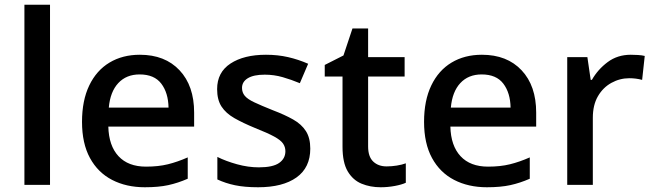

<svg xmlns="http://www.w3.org/2000/svg" viewBox="-20 -780 2757 810"><path d="M191 0H83V-760H191Z M570 -549Q676 -549 737.5 -483.5Q799 -418 799 -305V-246H437Q439 -165 480 -121Q521 -77 596 -77Q648 -77 688.5 -87Q729 -97 772 -116V-26Q731 -8 690 1Q649 10 591 10Q513 10 453 -21Q393 -52 359.5 -113.5Q326 -175 326 -266Q326 -356 356.5 -419.5Q387 -483 442 -516Q497 -549 570 -549ZM569 -466Q513 -466 479 -429.5Q445 -393 439 -326H691Q690 -388 660.5 -427Q631 -466 569 -466Z M1289 -153Q1289 -73 1231 -31.5Q1173 10 1069 10Q1012 10 971.5 1.5Q931 -7 897 -23V-118Q933 -100 980 -87Q1027 -74 1072 -74Q1131 -74 1157.5 -92.5Q1184 -111 1184 -142Q1184 -160 1174 -174.5Q1164 -189 1136.5 -204Q1109 -219 1056 -240Q1005 -261 969 -281.5Q933 -302 914.5 -330.5Q896 -359 896 -404Q896 -475 952.5 -512Q1009 -549 1102 -549Q1152 -549 1195.5 -539Q1239 -529 1280 -511L1245 -429Q1209 -444 1172.5 -454.5Q1136 -465 1097 -465Q1050 -465 1025.5 -450Q1001 -435 1001 -409Q1001 -390 1012.5 -376Q1024 -362 1052.5 -348.5Q1081 -335 1131 -315Q1181 -296 1216.5 -276Q1252 -256 1270.5 -227Q1289 -198 1289 -153Z M1611 -78Q1632 -78 1654 -81.5Q1676 -85 1692 -91V-9Q1675 -1 1645.5 4.5Q1616 10 1586 10Q1542 10 1505.5 -5Q1469 -20 1447 -57Q1425 -94 1425 -161V-457H1350V-506L1429 -546L1467 -660H1533V-539H1687V-457H1533V-162Q1533 -119 1554.5 -98.5Q1576 -78 1611 -78Z M2013 -549Q2119 -549 2180.5 -483.5Q2242 -418 2242 -305V-246H1880Q1882 -165 1923 -121Q1964 -77 2039 -77Q2091 -77 2131.5 -87Q2172 -97 2215 -116V-26Q2174 -8 2133 1Q2092 10 2034 10Q1956 10 1896 -21Q1836 -52 1802.5 -113.5Q1769 -175 1769 -266Q1769 -356 1799.5 -419.5Q1830 -483 1885 -516Q1940 -549 2013 -549ZM2012 -466Q1956 -466 1922 -429.5Q1888 -393 1882 -326H2134Q2133 -388 2103.5 -427Q2074 -466 2012 -466Z M2641 -549Q2655 -549 2671.5 -548Q2688 -547 2700 -544L2689 -443Q2663 -450 2635 -450Q2595 -450 2559.5 -430.5Q2524 -411 2502.5 -374Q2481 -337 2481 -283V0H2373V-539H2458L2472 -443H2477Q2502 -487 2543.5 -518Q2585 -549 2641 -549Z"/></svg>

Font: Noto Sans Thaana Medium
Style: Regular
Weight: 500
Designer: David Williams
Foundry: Google Inc.
Version: Version 3.001; ttfautohint (v1.8.4.7-5d5b)